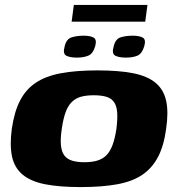

<svg xmlns="http://www.w3.org/2000/svg" viewBox="-20 -753 716 780"><path d="M491 -519Q463 -519 448 -527Q433 -535 442 -565Q449 -595 470.5 -601.5Q492 -608 519 -608Q545 -608 559.5 -600.5Q574 -593 566 -565Q557 -535 538.5 -527Q520 -519 491 -519ZM292 -519Q264 -519 249 -527Q234 -535 243 -566Q250 -595 271.5 -601.5Q293 -608 320 -608Q346 -608 360 -600.5Q374 -593 367 -566Q358 -535 339 -527Q320 -519 292 -519ZM308 7Q221 7 163 -4.5Q105 -16 72 -43.5Q39 -71 29 -116.5Q19 -162 28 -230Q38 -299 61.5 -344.5Q85 -390 125.5 -417Q166 -444 227.5 -455.5Q289 -467 376 -467Q463 -467 521 -455.5Q579 -444 612 -416.5Q645 -389 655 -343.5Q665 -298 655 -230Q646 -162 622.5 -116.5Q599 -71 559 -43.5Q519 -16 457 -4.5Q395 7 308 7ZM323 -94Q353 -94 375 -100.5Q397 -107 412 -122Q427 -137 437 -163.5Q447 -190 453 -230Q458 -271 456 -297Q454 -323 443 -338.5Q432 -354 411.5 -360Q391 -366 361 -366Q331 -366 309 -360Q287 -354 271.5 -338.5Q256 -323 246.5 -297Q237 -271 231 -230Q225 -190 227.5 -163.5Q230 -137 241 -122Q252 -107 272.5 -100.5Q293 -94 323 -94ZM271 -665 280 -733H579L570 -665Z"/></svg>

Font: Genos ExtraBold
Style: Italic
Weight: 800
Italic angle: -8°
Version: Version 1.010